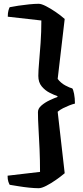

<svg xmlns="http://www.w3.org/2000/svg" viewBox="-20 -821 435 1012"><path d="M184 171Q162 171 133 168Q104 165 77 160.5Q50 156 31 153Q28 148 24 136.5Q20 125 20 105L191 85Q191 23 188.5 -35Q186 -93 183 -143Q180 -193 180 -230Q180 -249 198.5 -265Q217 -281 241.5 -292.5Q266 -304 283 -310V-314Q266 -320 242 -332Q218 -344 200 -365.5Q182 -387 182 -421Q182 -447 186 -492.5Q190 -538 194 -595Q198 -652 198 -713L21 -733Q21 -753 24.5 -765.5Q28 -778 31 -783Q50 -787 77 -791Q104 -795 133 -798Q162 -801 184 -801Q198 -801 222.5 -788.5Q247 -776 274 -757.5Q301 -739 321 -721L284 -405Q301 -383 324.5 -370.5Q348 -358 361 -355Q366 -349 370.5 -326.5Q375 -304 375 -275Q362 -272 345.5 -265.5Q329 -259 313 -251Q297 -243 284 -232L321 92Q301 109 274.5 127.5Q248 146 223.5 158.5Q199 171 184 171Z"/></svg>

Font: Texturina 12pt Black
Style: Regular
Weight: 900
Designer: Guillermo Torres Carreño
Foundry: Omnibus-Type
Version: Version 1.002